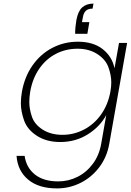

<svg xmlns="http://www.w3.org/2000/svg" viewBox="-20 -782 727 1068"><path d="M398 -594Q398 -631 405 -671Q414 -720 437.5 -741Q461 -762 500 -762L495 -734Q470 -734 457.5 -722Q445 -710 441 -686L436 -659H477L466 -594ZM413 -550Q499 -550 551.5 -508.5Q604 -467 617 -402L642 -543H687L588 17Q575 92 532 148.5Q489 205 427.5 235.5Q366 266 297 266Q195 266 136.5 217Q78 168 72 85H117Q126 150 174 188.5Q222 227 304 227Q361 227 411.5 201.5Q462 176 497 128.5Q532 81 543 17L571 -142Q536 -77 468 -34.5Q400 8 315 8Q239 8 185.5 -26.5Q132 -61 114 -112Q96 -163 96 -208Q96 -238 102 -272Q117 -356 161.5 -419Q206 -482 271.5 -516Q337 -550 413 -550ZM594 -272Q599 -299 599 -324Q599 -364 583 -408Q567 -452 521 -481.5Q475 -511 412 -511Q346 -511 291 -482.5Q236 -454 198.5 -400Q161 -346 148 -272Q143 -241 143 -214Q143 -176 157.5 -133Q172 -90 217.5 -61Q263 -32 328 -32Q391 -32 447.5 -61.5Q504 -91 542.5 -145.5Q581 -200 594 -272Z"/></svg>

Font: Fz Poppins ExtLt
Style: Italic
Weight: 200
Italic angle: -10°
Designer: Ninad Kale (Devanagari), Jonny Pinhorn (Latin)
Foundry: Indian Type Foundry
Version: Vit hóa bi Vntype.Com & FontZin.Com